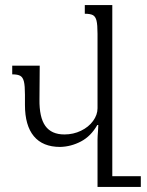

<svg xmlns="http://www.w3.org/2000/svg" viewBox="-20 -734 579 754"><path d="M533 -42V0H408H363V-186Q363 -198 365 -222L366 -243H362Q337 -199 298 -178.5Q259 -158 216 -157Q148 -157 113 -199Q78 -241 78 -322V-362Q78 -397 74 -413.5Q70 -430 60 -436Q50 -442 28 -442V-476H136L135 -344Q134 -273 158 -239.5Q182 -206 233 -206Q268 -206 298 -220.5Q328 -235 345.5 -259Q363 -283 363 -309V-601Q363 -637 359 -653Q355 -669 345 -674.5Q335 -680 313 -680V-714H421V-42Z"/></svg>

Font: Noto Serif Armenian Light Cond
Style: Regular
Weight: 300
Width: 3
Designer: Monotype Design team
Foundry: Monotype Imaging Inc.
Version: Version 1.000